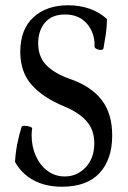

<svg xmlns="http://www.w3.org/2000/svg" viewBox="-20 -696 486 729"><path d="M215 13Q154 13 108.5 -11Q63 -35 37 -81Q39 -116 45.5 -149.5Q52 -183 62 -214Q63 -219 73.5 -218.5Q84 -218 93.5 -215Q103 -212 102 -207Q101 -202 100.5 -195Q100 -188 100 -183Q100 -139 116.5 -103Q133 -67 161.5 -46.5Q190 -26 226 -26Q272 -26 305 -60.5Q338 -95 338 -152Q338 -202 309.5 -235Q281 -268 224 -292Q145 -324 101 -373Q57 -422 57 -499Q57 -585 107 -630.5Q157 -676 239 -676Q281 -676 318.5 -663.5Q356 -651 386 -624Q386 -595 382 -567.5Q378 -540 373 -513Q372 -507 363.5 -506.5Q355 -506 347 -510Q339 -514 339 -519Q341 -569 311 -605Q281 -641 227 -641Q177 -641 151 -610.5Q125 -580 125 -531Q125 -480 156.5 -448Q188 -416 249 -395Q326 -368 366 -316.5Q406 -265 406 -182Q406 -91 358 -39Q310 13 215 13Z"/></svg>

Font: Junicode Two Beta Condensed
Style: Regular
Weight: 400
Width: 3
Designer: Peter S. Baker
Foundry: Briery Creek Software
Version: Version 1.053; ttfautohint (v1.8.4)